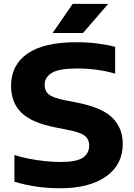

<svg xmlns="http://www.w3.org/2000/svg" viewBox="-20 -969 696 998"><path d="M292.5 9.5Q225.5 9.5 166.2 0.5Q107 -8.5 55 -24.5V-163.5Q90.5 -151.5 132.8 -143.5Q175 -135.5 217 -131.2Q259 -127 294 -127Q378 -127 410.8 -149.5Q443.5 -172 443.5 -212Q443.5 -246.5 419 -264.5Q394.5 -282.5 327.5 -295L266.5 -307Q144 -331 90.8 -383.8Q37.5 -436.5 37.5 -522.5Q37.5 -630.5 122.2 -690Q207 -749.5 377.5 -749.5Q435.5 -749.5 486.8 -743Q538 -736.5 578.5 -725.5V-586Q538.5 -598.5 486.2 -605.8Q434 -613 381.5 -613Q286.5 -613 249.2 -590Q212 -567 212 -528.5Q212 -496.5 233 -478.8Q254 -461 312.5 -449L374 -437Q508 -411.5 563 -358Q618 -304.5 618 -221Q618 -113 531.5 -51.8Q445 9.5 292.5 9.5ZM253.5 -797.5 358 -949H542.5L411.5 -797.5Z"/></svg>

Font: Encode Sans Expanded Expanded
Style: Bold
Weight: 700
Width: 7
Designer: Multiple Designers
Foundry: Impallari Type
Version: Version 3.000; ttfautohint (v1.8.3) -l 8 -r 50 -G 200 -x 14 